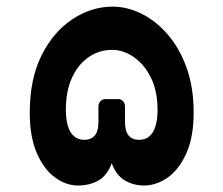

<svg xmlns="http://www.w3.org/2000/svg" viewBox="-20 -565 687 591"><path d="M220 6Q183 6 148.9 -19.1Q114.8 -44.1 93.2 -94.1Q71.6 -144 71.6 -217.6Q71.6 -322 108 -394.7Q144.4 -467.4 203.1 -506Q261.7 -544.6 326.9 -544.6Q371.5 -544.6 415.6 -522.8Q459.7 -501 496.1 -459.1Q532.5 -417.1 554.3 -356.6Q576.1 -296.1 576.1 -218.7Q576.1 -144 553.9 -93.9Q531.7 -43.8 496.8 -18.9Q461.9 6 423.1 6Q391.5 6 364.7 -9.3Q337.9 -24.6 323.9 -62.7Q309.9 -24.6 282.8 -9.3Q255.7 6 220 6ZM240.4 -134.6Q259.6 -134.6 271.3 -147.3Q283 -160 283 -190.6V-237.6Q283 -245.7 288.7 -252.8Q294.5 -259.9 305.2 -259.9H344.5Q352.7 -259.9 358.7 -253.6Q364.7 -247.2 364.7 -237.6V-190.6Q364.7 -161.1 375.9 -147.9Q387 -134.6 407.7 -134.6Q427.6 -134.6 440.1 -145.6Q452.6 -156.6 458.8 -177.4Q465 -198.2 465 -225.5Q465 -285.6 444.1 -326.9Q423.3 -368.1 391.2 -389.8Q359.2 -411.5 324.9 -411.5Q285.5 -411.5 253 -389.3Q220.5 -367 201.6 -325.8Q182.7 -284.5 182.7 -226.6Q182.7 -199.4 188.6 -178.4Q194.4 -157.4 207.4 -146Q220.4 -134.6 240.4 -134.6Z"/></svg>

Font: Rubik Light
Style: Italic
Weight: 300
Italic angle: -12°
Designer: Hubert and Fischer
Foundry: Hubert and Fischer
Version: Version 2.300;gftools[0.9.30]